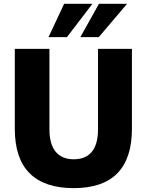

<svg xmlns="http://www.w3.org/2000/svg" viewBox="-20 -975 769 1007"><path d="M57.6 -299.8V-718.8H239.3V-296.9Q239.3 -218.8 272 -179.2Q304.7 -139.6 366.2 -139.6Q429.7 -139.6 461.9 -179.2Q494.1 -218.8 494.1 -296.9V-718.8H671.9V-299.8Q671.9 11.7 366.2 11.7Q213.9 11.7 135.7 -65.9Q57.6 -143.6 57.6 -299.8ZM316.4 -955.1H464.8L331.1 -780.3H234.4ZM499 -955.1H646.5L498 -780.3H401.4Z"/></svg>

Font: Min Sans Black
Style: Regular
Weight: 900
Designer: Jinseong-Kim, NotoSansCJK, Nunito
Foundry: Jinseong-Kim
Version: Version 1.000